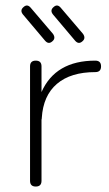

<svg xmlns="http://www.w3.org/2000/svg" viewBox="-20 -683 400 703"><path d="M172 -532Q158 -519 145 -534L64 -630Q52 -645 66 -657Q80 -670 93 -654L174 -559Q185 -543 172 -532ZM282 -532Q268 -519 255 -534L174 -630Q162 -645 176 -657Q190 -670 203 -654L284 -559Q295 -543 282 -532ZM132 -21Q132 0 111 0Q90 0 90 -21V-440Q90 -461 111 -461Q132 -461 132 -440V-346Q183 -461 329 -461Q350 -461 350 -440Q350 -419 329 -419Q239 -419 188.5 -376Q138 -333 133 -251Q133 -247 132 -245Z"/></svg>

Font: Jura Light
Style: Regular
Weight: 300
Designer: Daniel Johnson, Alexei Vanyashin
Foundry: Daniel Johnson
Version: Version 5.103